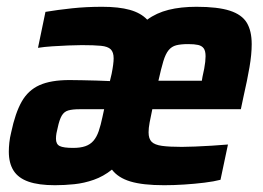

<svg xmlns="http://www.w3.org/2000/svg" viewBox="-20 -538 775 566"><path d="M142 8Q94 8 64 -2.5Q34 -13 20 -35Q6 -57 6 -91Q6 -103 7.5 -117.5Q9 -132 13 -148Q25 -205 44 -238.5Q63 -272 96.5 -287Q130 -302 185 -302Q202 -302 222.5 -301.5Q243 -301 264.5 -300.5Q286 -300 304 -299L309 -320Q312 -335 313.5 -346.5Q315 -358 315 -366Q315 -384 306.5 -392.5Q298 -401 277.5 -403Q257 -405 221 -405Q205 -405 181.5 -404Q158 -403 134.5 -401.5Q111 -400 92 -397L114 -503Q150 -509 192 -513.5Q234 -518 281 -518Q330 -518 362.5 -509Q395 -500 414 -480Q441 -500 477 -509Q513 -518 559 -518Q622 -518 657.5 -506.5Q693 -495 707.5 -471Q722 -447 722 -408Q722 -378 715.5 -340Q709 -302 698 -254L690 -216H429Q424 -193 421 -176.5Q418 -160 418 -148Q418 -129 427 -120Q436 -111 457.5 -108Q479 -105 516 -105Q532 -105 555.5 -106Q579 -107 604 -108.5Q629 -110 652 -112L630 -8Q611 -3 582.5 0.5Q554 4 523 6Q492 8 464 8Q401 8 364.5 -3Q328 -14 310 -38Q285 -18 256.5 -8Q228 2 199 5Q170 8 142 8ZM196 -102Q217 -102 231.5 -107Q246 -112 255.5 -123Q265 -134 271 -151.5Q277 -169 282 -193L287 -216H214Q194 -216 181.5 -212.5Q169 -209 162 -197Q155 -185 150 -161Q148 -154 146.5 -145.5Q145 -137 145 -129Q145 -113 156 -107.5Q167 -102 196 -102ZM447 -300H575L577 -312Q580 -325 582 -335.5Q584 -346 585 -355.5Q586 -365 586 -372Q586 -388 580.5 -395.5Q575 -403 564 -405.5Q553 -408 535 -408Q513 -408 499.5 -404.5Q486 -401 477 -390Q468 -379 461.5 -357.5Q455 -336 447 -300Z"/></svg>

Font: Saira SemiCondensed
Style: Bold Italic
Weight: 700
Width: 4
Italic angle: -12°
Designer: Hector Gatti with collaboration of the Omnibus-Type team
Foundry: Omnibus-Type
Version: Version 1.101